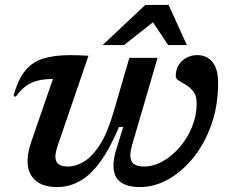

<svg xmlns="http://www.w3.org/2000/svg" viewBox="-20 -749 942 780"><path d="M505.5 -514H620L517.5 -163Q509.5 -135.5 509.5 -118.5Q509.5 -93.5 523.8 -83Q538 -72.5 565 -72.5Q603 -72.5 640.8 -93.5Q678.5 -114.5 709.8 -150.8Q741 -187 760 -233Q779 -279 779 -329Q779 -359 766.2 -376.2Q753.5 -393.5 736.5 -403.5Q719.5 -413.5 706.8 -421.2Q694 -429 694 -439.5Q694 -477.5 719.2 -501.2Q744.5 -525 782 -525Q819.5 -525 842.8 -497.5Q866 -470 866 -411.5Q866 -320 838.8 -242.8Q811.5 -165.5 765.5 -108.5Q719.5 -51.5 663.2 -20.2Q607 11 548.5 11Q496.5 11 468.8 -10Q441 -31 441 -77.5Q441 -106.5 453.5 -145.5L480.5 -233H463.5Q424.5 -141 384.5 -87.8Q344.5 -34.5 301.8 -11.8Q259 11 212 11Q154 11 123 -17Q92 -45 92 -95.5Q92 -129.5 106.5 -171.5L195 -428H190Q141.5 -428 107.5 -412.5Q73.5 -397 43.5 -356L35 -359Q52.5 -424.5 81.2 -460.5Q110 -496.5 155 -510.8Q200 -525 265.5 -525Q300 -525 339.5 -522.5L213.5 -155Q205 -128.5 205 -111.5Q205 -72.5 257 -72.5Q287.5 -72.5 320.5 -92Q353.5 -111.5 384.5 -158.8Q415.5 -206 440 -289.5ZM397 -566 570 -729H665L739 -566H663L601.5 -658.5L484 -566Z"/></svg>

Font: Newsreader Caption Medium
Style: Italic
Weight: 500
Italic angle: -17°
Designer: Hugues Gentile
Foundry: Production Type
Version: Version 1.001